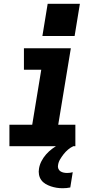

<svg xmlns="http://www.w3.org/2000/svg" viewBox="-20 -776 540 1019"><path d="M30 0V-114H151L199 -406H107V-520H356L289 -114H380V0ZM313 223Q296 223 280.5 220.5Q265 218 250 213Q235 208 221.5 200Q208 192 199 179.5Q190 167 187 151Q184 135 187 119Q190 99 200 79.5Q210 60 224.5 43.5Q239 27 257 13.5Q275 0 294 -9.5Q313 -19 333.5 -25.5Q354 -32 375 -35L369 0Q354 7 341 18Q328 29 317.5 42.5Q307 56 298.5 70.5Q290 85 288 101Q286 110 289.5 119Q293 128 300.5 133Q308 138 317.5 140Q327 142 336 142Q344 142 351.5 141Q359 140 366 138L353 219Q343 221 333 222Q323 223 313 223ZM205 -585 233 -756H404L376 -585Z"/></svg>

Font: Iosevka SS04 Heavy
Style: Italic
Weight: 900
Italic angle: -9°
Monospace: yes
Designer: Belleve Invis
Foundry: Belleve Invis
Version: Version 19.0.0; ttfautohint (v1.8.4)